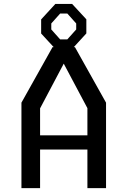

<svg xmlns="http://www.w3.org/2000/svg" viewBox="-20 -974 660 994"><path d="M91 0H187.5V-200H432.5V0H529V-442.5L368 -730H362L427 -801V-874L353.5 -953.5H266.5L193 -873.5V-800.5L258 -730H252L91 -442.5ZM245.5 -821.5V-852.5L291.5 -904H328.5L374.5 -852.5V-821.5L328.5 -770H291.5ZM187.5 -273.5V-413L310 -644.5L432.5 -414V-273.5Z"/></svg>

Font: Monaspace Krypton
Style: Regular
Weight: 400
Designer: Riley Cran & the Lettermatic Team
Foundry: Lettermatic
Version: Version 1.200 (Monaspace Krypton)